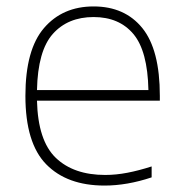

<svg xmlns="http://www.w3.org/2000/svg" viewBox="-20 -568 566 597"><path d="M305 9Q188.5 9 123.8 -57Q59 -123 59 -270Q59 -413.5 116.8 -480.8Q174.5 -548 271 -548Q368 -548 422.5 -480.8Q477 -413.5 477 -270V-255H95Q98 -130.5 153.5 -77.2Q209 -24 307 -24Q340.5 -24 375.8 -30.8Q411 -37.5 451.5 -50.5V-16.5Q375 9 305 9ZM271 -515Q191 -515 144.2 -462.5Q97.5 -410 95 -288H441.5Q439 -409.5 394.8 -462.2Q350.5 -515 271 -515Z"/></svg>

Font: Encode Sans Semi Expanded Thin
Style: Regular
Weight: 100
Width: 6
Designer: Multiple Designers
Foundry: Impallari Type
Version: Version 3.000; ttfautohint (v1.8.3) -l 8 -r 50 -G 200 -x 14 